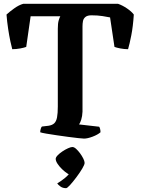

<svg xmlns="http://www.w3.org/2000/svg" viewBox="-20 -724 734 1003"><path d="M419 0Q412 0 389 -2.5Q366 -5 336 -9Q306 -13 275.5 -17.5Q245 -22 221.5 -26Q198 -30 190 -33Q190 -42 193 -51.5Q196 -61 199 -63L233 -67Q253 -70 263.5 -80Q274 -90 278 -111Q282 -132 282 -167V-574Q282 -602 286.5 -617Q291 -632 295 -639H140L117 -479Q107 -475 86 -471Q65 -467 44 -467Q40 -481 34 -509Q28 -537 22.5 -573.5Q17 -610 14 -648Q29 -662 54 -680Q79 -698 101 -704H597Q620 -696 643.5 -680Q667 -664 679 -648Q675 -586 666 -540Q657 -494 649 -467Q629 -467 608.5 -471Q588 -475 578 -479L555 -633Q541 -636 515.5 -640Q490 -644 458 -644Q437 -644 426.5 -635.5Q416 -627 413.5 -614Q411 -601 411 -586V-141Q410 -117 404.5 -99.5Q399 -82 393 -74L498 -62Q500 -60 502.5 -52Q505 -44 505 -33Q490 -20 463.5 -10Q437 0 419 0ZM325 259Q308 259 296 250.5Q284 242 279 234Q298 223 319.5 205.5Q341 188 352 168L360 193Q349 193 334 183.5Q319 174 304.5 160Q290 146 280.5 131.5Q271 117 271 106Q271 98 281 87.5Q291 77 306 67Q321 57 335.5 50.5Q350 44 358 44Q367 44 377.5 53.5Q388 63 398 76.5Q408 90 415 104Q422 118 422 127Q422 136 409.5 157Q397 178 379 202Q361 226 346 242.5Q331 259 325 259Z"/></svg>

Font: Texturina 12pt SemiBold
Style: Regular
Weight: 600
Designer: Guillermo Torres Carreño
Foundry: Omnibus-Type
Version: Version 1.002